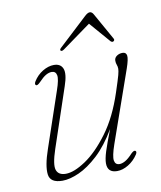

<svg xmlns="http://www.w3.org/2000/svg" viewBox="-74 -684 632 753"><g transform="rotate(-10 241.5 -308.0)"><path d="M416 -58.5Q422.5 -54.5 415.5 -43.5Q400 -20 377.2 -6.2Q354.5 7.5 332.5 7.5Q294 7.5 294 -30Q294 -47.5 303.2 -76.8Q312.5 -106 333.5 -160Q297.5 -99 257.8 -62.2Q218 -25.5 181 -9Q144 7.5 115 7.5Q66 7.5 61.8 -26.8Q57.5 -61 79.5 -124.5L154.5 -345.5Q169 -387 165.8 -403.5Q162.5 -420 146.5 -420Q135.5 -420 123.2 -413Q111 -406 94 -388Q82.5 -376.5 77.5 -379.5Q71 -383 77.5 -394.5Q92 -418 114.8 -431.8Q137.5 -445.5 159.5 -445.5Q186.5 -445.5 195 -424.2Q203.5 -403 187.5 -356.5L108 -120Q88 -60.5 95.5 -38.8Q103 -17 132.5 -17Q165 -17 211.8 -48.2Q258.5 -79.5 304.5 -141.5Q350.5 -203.5 381 -296.5Q397.5 -346.5 401.8 -362.8Q406 -379 406 -387Q406 -396 403 -403.2Q400 -410.5 400 -420Q400 -431.5 410 -438.5Q420 -445.5 433 -445.5Q447.5 -445.5 449.5 -431.8Q451.5 -418 439 -382L339.5 -98.5Q323.5 -52.5 326.5 -35.2Q329.5 -18 346.5 -18Q356.5 -18 369.2 -25Q382 -32 399.5 -51Q410.5 -61.5 416 -58.5ZM209.5 -498.5Q200 -492 196 -496Q192 -500 199.5 -507L313.5 -613Q325.5 -624.5 334 -624.5Q343 -624.5 349 -613L408.5 -507Q412.5 -500 406 -496Q401 -493 395 -498.5L323.5 -581Z"/></g></svg>

Font: Fraunces 72pt S050 Thin
Style: Italic
Weight: 100
Italic angle: -16°
Version: Version 1.000; ttfautohint (v1.8.3)